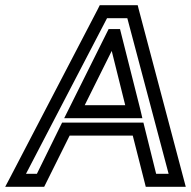

<svg xmlns="http://www.w3.org/2000/svg" viewBox="-45 -694 735 739"><path d="M661 -9 489 -658 485 -674H468H356H339L331 -658L-7 -9L-25 25H12H108H125L133 9L223 -172H466L512 9L516 25H533H634H670L661 -9ZM604 -25H556L511 -206L507 -222H489H211H194L186 -206L97 -25H55L367 -624H445L604 -25ZM437 -289H281L385 -498L437 -289ZM495 -273 421 -566 417 -582H399H390H373L365 -566L219 -273L202 -239H238H467H503L495 -273Z"/></svg>

Font: Gamestation Text Outline
Style: Italic
Weight: 400
Designer: Jonas Hecksher
Foundry: Jonas Hecksher, Playtypeª, e-types AS
Version: Version 1.003